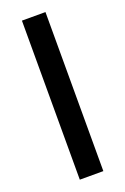

<svg xmlns="http://www.w3.org/2000/svg" viewBox="-132 -706 490 751"><g transform="rotate(-20 113.0 -331.0)"><path d="M64 0V-662H162V0Z"/></g></svg>

Font: Anek Telugu Medium
Style: Regular
Weight: 500
Designer: Omkar Bhoir (Telugu), Yesha Goshar (Latin)
Foundry: Ek Type
Version: Version 1.003